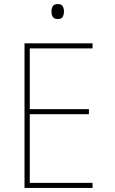

<svg xmlns="http://www.w3.org/2000/svg" viewBox="-20 -928 570 948"><path d="M101 0V-714H437V-689H127V-389H419V-364H127V-25H437V0ZM266 -834Q247 -834 240.5 -845Q234 -856 234 -871Q234 -885 240 -896.5Q246 -908 266 -908Q284 -908 290 -896.5Q296 -885 296 -871Q296 -858 290.5 -846Q285 -834 266 -834Z"/></svg>

Font: Noto Sans Mono Condensed Thin
Style: Regular
Weight: 100
Width: 3
Designer: Monotype Design Team
Foundry: Monotype Imaging Inc.
Version: Version 2.014; ttfautohint (v1.8.4.7-5d5b)